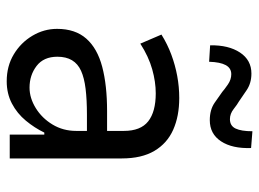

<svg xmlns="http://www.w3.org/2000/svg" viewBox="-120 -643 772 572"><g transform="rotate(90 266.0 -357.0)"><path d="M222 9Q177 9 142 -12Q107 -33 86.5 -67.5Q66 -102 66 -141Q66 -195 95 -228Q124 -261 179 -275.5Q234 -290 311 -290H383V-230H322Q277 -230 244.5 -226Q212 -222 191 -212.5Q170 -203 159.5 -185.5Q149 -168 149 -142Q149 -101 176.5 -80Q204 -59 241 -59Q272 -59 302 -77.5Q332 -96 351 -127.5Q370 -159 370 -198V-340Q370 -390 341.5 -412.5Q313 -435 258 -435Q224 -435 186.5 -424.5Q149 -414 110 -389L83 -452Q112 -470 143 -481.5Q174 -493 206.5 -499Q239 -505 272 -505Q326 -505 366.5 -487Q407 -469 429.5 -431Q452 -393 452 -334V0H381V-103H375Q361 -74 339.5 -48Q318 -22 288.5 -6.5Q259 9 222 9ZM164 -594 115 -597Q114 -652 136.5 -686Q159 -720 199 -720Q228 -720 249 -705.5Q270 -691 282 -683Q291 -678 305 -667Q319 -656 335 -656Q355 -656 363 -673Q371 -690 371 -723L421 -719Q423 -663 401 -629.5Q379 -596 338 -596Q307 -596 286 -610.5Q265 -625 254 -633Q246 -640 231.5 -650Q217 -660 201 -660Q183 -660 174 -643.5Q165 -627 164 -594Z"/></g></svg>

Font: Nunito Sans 7pt Condensed
Style: Regular
Weight: 400
Width: 3
Designer: Vernon Adams
Foundry: Vernon Adams
Version: Version 3.101;gftools[0.9.27]